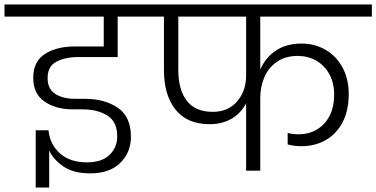

<svg xmlns="http://www.w3.org/2000/svg" viewBox="-60 -760 1676 855"><path d="M289 -506Q231 -506 191.5 -485.5Q152 -465 152 -412Q152 -364 186 -342Q220 -320 274 -320H318Q405 -320 464 -280.5Q523 -241 523 -151Q523 -81 475.5 -34.5Q428 12 342 12Q264 12 218.5 -21.5Q173 -55 159 -91V75H99V-180H156Q162 -117 207 -77Q252 -37 327 -37Q393 -37 427.5 -70Q462 -103 462 -153Q462 -218 418 -245.5Q374 -273 308 -273H257Q184 -275 136 -309.5Q88 -344 88 -413Q88 -487 140.5 -520Q193 -553 271 -553H402V-686H-40V-740H621V-686H464V-506Z M1099 -686V-450Q1121 -502 1167.5 -534Q1214 -566 1283 -566Q1342 -566 1390 -538Q1438 -510 1465.5 -459Q1493 -408 1493 -341Q1493 -269 1466 -216.5Q1439 -164 1391 -136.5Q1343 -109 1283 -109Q1247 -109 1221 -117V-168Q1242 -162 1269 -162Q1339 -162 1383.5 -209.5Q1428 -257 1428 -339Q1428 -391 1406.5 -430Q1385 -469 1348 -490Q1311 -511 1266 -511Q1210 -511 1172 -484Q1134 -457 1116.5 -414.5Q1099 -372 1099 -324V0H1036V-300Q1013 -256 971.5 -231.5Q930 -207 873 -207Q774 -207 722 -271.5Q670 -336 670 -449V-686H552V-740H1596V-686ZM1036 -686H734V-449Q734 -360 772 -311Q810 -262 887 -262Q956 -262 996 -308.5Q1036 -355 1036 -424Z"/></svg>

Font: Fz Poppins Light
Style: Regular
Weight: 300
Designer: Ninad Kale (Devanagari), Jonny Pinhorn (Latin)
Foundry: Indian Type Foundry
Version: Vit hóa bi Vntype.Com & FontZin.Com